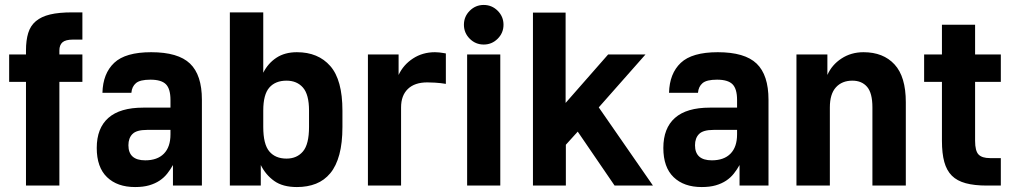

<svg xmlns="http://www.w3.org/2000/svg" viewBox="-20 -750 4095 776"><path d="M85 -419H17V-530H85V-546Q85 -587 94 -616.5Q103 -646 125 -664.5Q147 -683 182.5 -691.5Q218 -700 272 -700H313V-590H276Q245 -590 232.5 -579Q220 -568 220 -546V-530H313V-419H220V0H85Z M526 6Q454 6 412.5 -34Q371 -74 371 -152Q371 -232 418 -273.5Q465 -315 559 -315H669V-346Q669 -391 650.5 -409.5Q632 -428 588 -428Q546 -428 529.5 -414Q513 -400 511 -375H394Q396 -453 441.5 -496Q487 -539 591 -539Q700 -539 748 -493Q796 -447 796 -347V0H679V-83Q669 -65 656 -48.5Q643 -32 625 -20Q607 -8 583 -1Q559 6 526 6ZM567 -102Q616 -102 642.5 -129Q669 -156 669 -207V-225H574Q532 -225 515.5 -208.5Q499 -192 499 -163Q499 -102 567 -102Z M1180 6Q1123 6 1088.5 -18.5Q1054 -43 1034 -83V0H909V-700H1044V-456Q1063 -494 1097 -516.5Q1131 -539 1180 -539Q1266 -539 1315 -483Q1364 -427 1364 -303V-237Q1364 -172 1351.5 -125.5Q1339 -79 1315 -50Q1291 -21 1257 -7.5Q1223 6 1180 6ZM1138 -109Q1180 -109 1204.5 -138Q1229 -167 1229 -237V-303Q1229 -368 1204.5 -396Q1180 -424 1138 -424Q1093 -424 1068.5 -396Q1044 -368 1044 -303V-237Q1044 -167 1068.5 -138Q1093 -109 1138 -109Z M1467 -530H1591V-447Q1610 -488 1649 -513.5Q1688 -539 1738 -539Q1748 -539 1756 -538Q1764 -537 1770 -536Q1777 -535 1782 -534V-411Q1772 -412 1761 -414Q1751 -415 1737.5 -416Q1724 -417 1707 -417Q1656 -417 1628.5 -390.5Q1601 -364 1601 -316V0H1467Z M1868 -530H2002V0H1868ZM1935 -570Q1902 -570 1878.5 -593.5Q1855 -617 1855 -650Q1855 -683 1878.5 -706.5Q1902 -730 1935 -730Q1968 -730 1991.5 -706.5Q2015 -683 2015 -650Q2015 -617 1991.5 -593.5Q1968 -570 1935 -570Z M2134 -699H2266V-334L2438 -530H2589L2400 -316L2619 0H2464L2315 -218L2267 -165V0H2134Z M2816 6Q2744 6 2702.5 -34Q2661 -74 2661 -152Q2661 -232 2708 -273.5Q2755 -315 2849 -315H2959V-346Q2959 -391 2940.5 -409.5Q2922 -428 2878 -428Q2836 -428 2819.5 -414Q2803 -400 2801 -375H2684Q2686 -453 2731.5 -496Q2777 -539 2881 -539Q2990 -539 3038 -493Q3086 -447 3086 -347V0H2969V-83Q2959 -65 2946 -48.5Q2933 -32 2915 -20Q2897 -8 2873 -1Q2849 6 2816 6ZM2857 -102Q2906 -102 2932.5 -129Q2959 -156 2959 -207V-225H2864Q2822 -225 2805.5 -208.5Q2789 -192 2789 -163Q2789 -102 2857 -102Z M3199 -530H3324V-447Q3342 -488 3381 -513.5Q3420 -539 3470 -539Q3550 -539 3595.5 -489.5Q3641 -440 3641 -337V0H3506V-316Q3506 -374 3484.5 -399Q3463 -424 3425 -424Q3383 -424 3358.5 -397Q3334 -370 3334 -316V0H3199Z M3969 0Q3918 0 3883 -9.5Q3848 -19 3827 -40Q3806 -61 3796.5 -95.5Q3787 -130 3787 -181V-419H3715V-530H3787V-650H3921V-530H4025V-419H3921V-181Q3921 -140 3935 -125.5Q3949 -111 3981 -111H4025V0Z"/></svg>

Font: 
Style: 㨦
Weight: 700
Designer: A.Korolkova, Vitaly Kuzmin
Foundry: ParaType Ltd
Version: Version 2.000